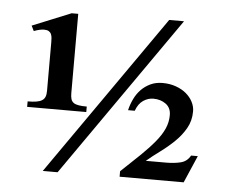

<svg xmlns="http://www.w3.org/2000/svg" viewBox="-43 -557 727 611"><g transform="rotate(5 320.5 -251.0)"><path d="M564.5 2.9H359.9V-14.6Q395 -47.4 421.4 -73Q447.8 -98.6 465.8 -120.6Q483.9 -142.6 492.9 -163.1Q502 -183.6 502 -206.1Q502 -229.5 485.4 -241.7Q468.8 -253.9 445.3 -253.9Q428.7 -253.9 413.3 -243.7Q397.9 -233.4 389.6 -210.4H368.2Q372.6 -229 380.9 -246.3Q389.2 -263.7 401.9 -276.9Q414.6 -290 431.6 -298.1Q448.7 -306.2 470.2 -306.2Q493.7 -306.2 512.9 -299.3Q532.2 -292.5 545.9 -281Q559.6 -269.5 567.1 -254.9Q574.7 -240.2 574.7 -224.6Q574.7 -194.3 560.8 -170.2Q546.9 -146 526.1 -126Q505.4 -106 481.7 -88.6Q458 -71.3 438.5 -54.7H503.9Q529.8 -54.7 550 -59.8Q570.3 -64.9 580.6 -84H602.1ZM162.1 5.9H114.7L473.6 -507.8H521ZM47.4 -192.9V-210.4Q63.5 -210.4 74.7 -212.2Q85.9 -213.9 93 -218.3Q100.1 -222.7 103 -230Q106 -237.3 106 -249V-403.8Q106 -411.1 105.5 -418Q105 -424.8 102.5 -430.4Q100.1 -436 94.7 -439.2Q89.4 -442.4 79.6 -442.4Q73.7 -442.4 65.7 -440.7Q57.6 -439 47.4 -435.1L39.1 -451.7L162.6 -502H183.6V-249Q183.6 -237.3 185.8 -230Q188 -222.7 193.8 -218.3Q199.7 -213.9 210 -212.2Q220.2 -210.4 236.3 -210.4V-192.9Z"/></g></svg>

Font: Scheherazade
Style: Bold
Weight: 700
Version: Version 2.100 (build 932/914)